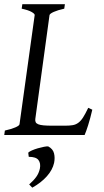

<svg xmlns="http://www.w3.org/2000/svg" viewBox="-20 -635 488 903"><path d="M414.1 -119.1Q404.3 -76.7 394.3 -45.4Q384.3 -14.2 377.9 0H0L2.9 -21Q33.7 -27.8 52.2 -35.9Q70.8 -43.9 71.8 -50.8L143.1 -564Q144 -569.8 128.9 -578.6Q113.8 -587.4 82 -594.2L85 -615.2H285.2L282.2 -594.2Q251.5 -587.4 232.9 -579.1Q214.4 -570.8 212.9 -564L146 -75.2Q145 -66.4 147.9 -60.3Q150.9 -54.2 159.9 -50.5Q168.9 -46.9 184.8 -45.4Q200.7 -43.9 225.1 -43.9H287.1Q307.6 -43.9 322 -46.4Q336.4 -48.8 348.1 -57.4Q359.9 -65.9 370.6 -82.5Q381.3 -99.1 395 -127.9L414.1 -119.1ZM234.4 131.3Q227.1 164.1 200.4 194.1Q173.8 224.1 131.8 247.6L117.2 232.4Q138.2 213.9 150.4 197Q162.6 180.2 167.5 158.2Q172.4 132.8 160.9 117.7Q149.4 102.5 115.2 102.5L112.8 83Q117.2 78.1 129.9 72.5Q142.6 66.9 157.7 62.5Q172.9 58.1 186.8 55.4Q200.7 52.7 207 53.7Q229 65.4 234.1 86.2Q239.3 106.9 234.4 131.3Z"/></svg>

Font: Gentium
Style: Italic
Weight: 400
Italic angle: -7°
Designer: J. Victor Gaultney
Version: Version 1.02; 2005; OFL release